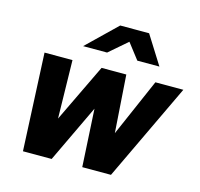

<svg xmlns="http://www.w3.org/2000/svg" viewBox="-108 -866 1023 982"><g transform="rotate(15 403.5 -375.0)"><path d="M96 0 72 -516H220L226 -208L374 -516H505L526 -211L659 -516H807L562 0H410L393 -305L248 0ZM254 -599 410 -750H563L658 -599H541L477 -682L381 -599Z"/></g></svg>

Font: Red Hat Text
Style: Bold Italic
Weight: 700
Italic angle: -12°
Designer: Pentagram, MCKL
Foundry: Pentagram, MCKL
Version: Version 1.023; ttfautohint (v1.8.3)